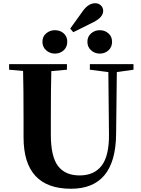

<svg xmlns="http://www.w3.org/2000/svg" viewBox="-20 -1142 869 1182"><path d="M556.2 -1005.9 431.2 -943.8 412.1 -965.8 495.1 -1081.1Q527.8 -1122.1 565.9 -1122.1Q587.4 -1122.1 601.3 -1108.4Q615.2 -1094.7 615.2 -1075.2Q615.2 -1036.1 556.2 -1005.9ZM594.2 -956.1Q625.5 -956.1 647.7 -936.5Q669.9 -917 669.9 -884.8Q669.9 -852.1 647.7 -832Q625.5 -812 594.2 -812Q563.5 -812 540.8 -832.3Q518.1 -852.5 518.1 -884.8Q518.1 -917 540.8 -936.5Q563.5 -956.1 594.2 -956.1ZM317.9 -812Q287.1 -812 264.2 -832.3Q241.2 -852.5 241.2 -884.8Q241.2 -917 264.2 -936.5Q287.1 -956.1 317.9 -956.1Q350.1 -956.1 372.1 -936.8Q394 -917.5 394 -884.8Q394 -852.1 371.8 -832Q349.6 -812 317.9 -812ZM801.8 -747.1V-712.9L699.2 -698.2L694.8 -314Q690.4 20 417 20Q125 20 125 -296.9V-405.8Q125 -605 122.1 -705.1L36.1 -712.9V-747.1H392.1V-712.9L295.9 -704.1Q293 -606 293 -405.8V-312Q293 -178.7 336.9 -120.4Q380.9 -62 470.2 -62Q560.1 -62 606.2 -122.8Q652.3 -183.6 650.9 -315.9L647 -698.2L533.2 -712.9V-747.1Z"/></svg>

Font: Noto Serif JP Black
Style: Regular
Weight: 900
Designer: Ryoko NISHIZUKA  (kana & ideographs); Frank Grießhammer (Latin, Greek & Cyrillic); Wenlong ZHANG  (bopomofo); Sandoll Co
Foundry: Adobe Systems Incorporated
Version: Version 1.001;PS 1.001;hotconv 16.6.54;makeotf.lib2.5.65590